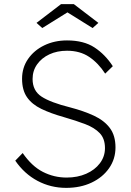

<svg xmlns="http://www.w3.org/2000/svg" viewBox="-20 -901 633 931"><path d="M301 10Q226 10 162 -24Q98 -58 54 -122L90 -159Q134 -95 188 -67.5Q242 -40 303 -40Q356 -40 398 -58.5Q440 -77 464.5 -109.5Q489 -142 489 -183Q489 -229 463.5 -255.5Q438 -282 393.5 -299Q349 -316 290 -333Q226 -351 180.5 -373Q135 -395 111 -429.5Q87 -464 87 -519Q87 -573 116 -615Q145 -657 194.5 -681Q244 -705 305 -705Q386 -705 438 -671Q490 -637 527 -580L490 -544Q457 -595 412.5 -625Q368 -655 305 -655Q257 -655 219.5 -637.5Q182 -620 160 -589Q138 -558 138 -518Q138 -461 181.5 -432.5Q225 -404 321 -380Q386 -363 435.5 -340Q485 -317 512.5 -280.5Q540 -244 540 -186Q540 -130 509 -85.5Q478 -41 424 -15.5Q370 10 301 10ZM185 -765 157 -790 276 -881H338L457 -790L429 -765L307 -841Z"/></svg>

Font: Lexend Deca ExtraLight
Style: Regular
Weight: 200
Designer: Bonnie Shaver-Troup, Thomas Jockin
Foundry: Lexend
Version: Version 1.008; ttfautohint (v1.8.4.7-5d5b)